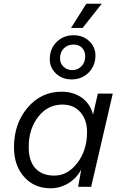

<svg xmlns="http://www.w3.org/2000/svg" viewBox="-20 -1002 656 1030"><path d="M361 -852 443 -982H526L423 -852ZM375 -813Q425 -813 458.5 -781.5Q492 -750 492 -705Q492 -649 455.5 -612.5Q419 -576 364 -576Q314 -576 280.5 -607.5Q247 -639 247 -684Q247 -740 283.5 -776.5Q320 -813 375 -813ZM374 -763Q343 -763 322.5 -742.5Q302 -722 302 -689Q302 -662 321 -644Q340 -626 367 -626Q397 -626 417 -646.5Q437 -667 437 -700Q437 -728 420 -745.5Q403 -763 374 -763ZM251 8Q164 8 109.5 -53Q55 -114 55 -212Q55 -338 127.5 -424Q200 -510 310 -510Q375 -510 420 -477Q465 -444 479 -387L505 -500H585L469 0H399L416 -93Q392 -47 347.5 -19.5Q303 8 251 8ZM272 -60Q343 -60 395 -128Q447 -196 447 -293Q447 -360 411 -400.5Q375 -441 315 -441Q236 -441 185 -375.5Q134 -310 134 -213Q134 -139 169.5 -99.5Q205 -60 272 -60Z"/></svg>

Font: Elaine Sans
Style: Italic
Weight: 400
Italic angle: -13°
Designer: Wei Huang
Foundry: Wei Huang
Version: Version 2.001;December 24, 2019;FontCreator 12.0.0.2547 64-b